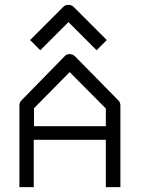

<svg xmlns="http://www.w3.org/2000/svg" viewBox="-20 -820 580 791"><path d="M119 -244V-49H60V-387Q60 -398 69 -407L246 -588Q253.5 -597 266 -597Q280 -597 289 -588L468 -406Q476 -398 476 -385V-49H416V-244ZM120 -300H416V-373L267 -523L120 -374ZM125 -634 104 -655 241 -792Q249 -800 261 -800Q275 -800 283 -792L420 -655L399 -634L378 -613L262 -729L146 -613Z"/></svg>

Font: 3270 Nerd Font Mono
Style: Regular
Weight: 400
Monospace: yes
Version: Version 3.0.1;Nerd Fonts 3.0.0